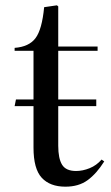

<svg xmlns="http://www.w3.org/2000/svg" viewBox="-20 -688 417 722"><path d="M226 14Q168 14 137 -19.5Q106 -53 106 -133V-289H35L40 -314H106V-497H35V-508Q89 -512 113.5 -544.5Q138 -577 146 -661L194 -668L199 -664V-513H347V-497H199V-314H342V-289H199V-140Q199 -92 213.5 -68.5Q228 -45 266 -45Q291 -45 317 -55.5Q343 -66 362 -88L372 -81Q343 -35 309.5 -10.5Q276 14 226 14Z"/></svg>

Font: Display Regular
Style: Regular
Weight: 400
Designer: Latin by Veronika Burian and Jose Scaglione. Greek by Irene Vlachou. Cyrillic by Vera Evstafieva.
Foundry: TypeTogether
Version: Version 3.002